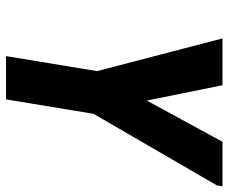

<svg xmlns="http://www.w3.org/2000/svg" viewBox="-82 -694 775 652"><g transform="rotate(90 306.0 -367.5)"><path d="M170 0 221 -309 110 -735H269L321 -478L461 -735H612L609 -716L366 -297L317 0Z"/></g></svg>

Font: Iosevka SS04 Heavy Extended
Style: Italic
Weight: 900
Width: 7
Italic angle: -9°
Monospace: yes
Designer: Belleve Invis
Foundry: Belleve Invis
Version: Version 19.0.0; ttfautohint (v1.8.4)